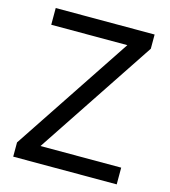

<svg xmlns="http://www.w3.org/2000/svg" viewBox="-107 -800 786 887"><g transform="rotate(15 286.0 -357.0)"><path d="M533 0H38V-68L414 -634H50V-714H523V-646L147 -80H533Z"/></g></svg>

Font: Noto Sans Devanagari
Style: Regular
Weight: 400
Designer: Jelle Bosma - Monotype Design Team
Foundry: Monotype Imaging Inc.
Version: Version 2.003